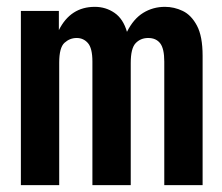

<svg xmlns="http://www.w3.org/2000/svg" viewBox="-20 -541 650 561"><path d="M41 0V-509H152V-453Q186 -521 257 -521Q289 -521 314.5 -503.5Q340 -486 351 -448Q370 -486 398.5 -503.5Q427 -521 462 -521Q489 -521 514 -509Q539 -497 555.5 -466Q572 -435 572 -378V0H460V-361Q460 -399 448 -414.5Q436 -430 413 -430Q391 -430 376.5 -415Q362 -400 362 -357V0H250V-361Q250 -400 237 -415Q224 -430 204 -430Q184 -430 168.5 -416Q153 -402 153 -358V0Z"/></svg>

Font: Special Gothic Condensed One
Style: Regular
Weight: 400
Designer: Alistair McCready
Foundry: Monolith
Version: Version 1.010; ttfautohint (v1.8.4.7-5d5b)